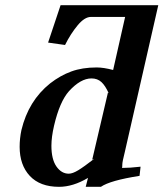

<svg xmlns="http://www.w3.org/2000/svg" viewBox="-20 -703 626 735"><path d="M333 -91.8 393.1 -348.1 396 -346.2Q383.3 -375 368.2 -388.9Q353 -402.8 330.1 -402.8Q288.6 -402.8 244.1 -354Q208.5 -314 187 -222.2Q176.8 -178.2 176.8 -145Q176.8 -93.3 196 -65.7Q215.3 -38.1 243.2 -38.1Q257.8 -38.1 279.5 -51.3Q301.3 -64.5 340.8 -95.2ZM585.9 -683.1 458 -122.1Q448.2 -83.5 448.2 -73.2Q448.2 -60.1 446.8 -60.1Q477.1 -60.1 518.1 -64.9L514.2 -29.8Q401.4 -12.2 366.2 12.2H308.1L316.9 -22Q259.3 12.2 206.1 12.2Q133.3 12.2 94.2 -29.5Q55.2 -71.3 55.2 -141.1Q55.2 -172.9 62 -205.1Q88.9 -317.4 171.9 -383.8Q210.9 -414.1 252.9 -429.4Q294.9 -444.8 350.1 -444.8Q376.5 -444.8 413.1 -435.1L459 -638.2H328.1Q303.7 -638.2 276.9 -605.7Q250 -573.2 229 -530.8L164.1 -540L211.9 -683.1Z"/></svg>

Font: Linux Libertine G
Style: Semibold Italic
Weight: 600
Italic angle: -11.5°
Designer: Philipp H. Poll
Foundry: Philipp H. Poll
Version: Version 5.1.1